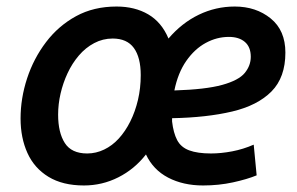

<svg xmlns="http://www.w3.org/2000/svg" viewBox="-20 -555 910 588"><path d="M237 13Q172 13 128.5 -13.5Q85 -40 64 -86.5Q43 -133 43 -192Q43 -254 63 -315Q83 -376 121 -426Q159 -476 213 -505.5Q267 -535 337 -535Q393 -535 434 -511Q475 -487 496 -437Q537 -485 589 -510Q641 -535 699 -535Q764 -535 809 -498.5Q854 -462 854 -394Q854 -318 811.5 -275Q769 -232 691 -213.5Q613 -195 507 -193Q507 -191 507 -188.5Q507 -186 507 -183Q511 -148 522.5 -126Q534 -104 559.5 -94.5Q585 -85 626 -85Q657 -85 691 -91.5Q725 -98 757 -112L766 -18Q737 -6 693.5 3.5Q650 13 602 13Q541 13 495 -11Q449 -35 427 -82Q392 -37 342.5 -12Q293 13 237 13ZM247 -85Q274 -85 299 -97Q324 -109 344 -131Q364 -153 379 -183Q394 -213 402.5 -249Q411 -285 411 -325Q411 -379 390 -408Q369 -437 325 -437Q295 -437 268.5 -423Q242 -409 221.5 -385Q201 -361 187 -331Q173 -301 165.5 -268.5Q158 -236 158 -204Q158 -149 178.5 -117Q199 -85 247 -85ZM514 -278Q610 -281 660.5 -295Q711 -309 729.5 -331.5Q748 -354 748 -381Q748 -411 730 -426.5Q712 -442 681 -442Q644 -442 610 -423.5Q576 -405 550.5 -368.5Q525 -332 514 -278Z"/></svg>

Font: Ubuntu Sans SemiBold
Style: Italic
Weight: 600
Italic angle: -13.5°
Designer: Dalton Maag Ltd
Foundry: Dalton Maag Ltd
Version: Version 1.006